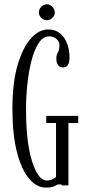

<svg xmlns="http://www.w3.org/2000/svg" viewBox="-20 -844 395 874"><path d="M189 10Q146.5 10 111.8 -31.5Q77 -73 56.8 -153Q36.5 -233 36.5 -349Q36.5 -467 60 -547.2Q83.5 -627.5 120.5 -668.8Q157.5 -710 199 -710Q232 -710 253.8 -691.8Q275.5 -673.5 286 -644.2Q296.5 -615 296.5 -582Q296.5 -537 266.5 -537Q252 -537 244.2 -547.8Q236.5 -558.5 236.5 -576.5Q236.5 -593.5 243.5 -605.2Q250.5 -617 250.5 -639Q250.5 -653.5 237.8 -666Q225 -678.5 203.5 -678.5Q176 -678.5 156 -647.8Q136 -617 123.2 -567.5Q110.5 -518 104.5 -460.2Q98.5 -402.5 98.5 -349Q98.5 -194 126.5 -108.2Q154.5 -22.5 192 -22.5Q207 -22.5 218.5 -27.8Q230 -33 235 -38.5V-284H190.5V-316.5H336V-284H291.5V0H263.5Q260.5 -5 252.5 -5Q242.5 -5 229.2 2.5Q216 10 189 10ZM193.5 -752Q179 -752 168 -762.5Q157 -773 157 -787.5Q157 -802 168 -813.2Q179 -824.5 193.5 -824.5Q207.5 -824.5 218.5 -813.2Q229.5 -802 229.5 -787.5Q229.5 -773 218.5 -762.5Q207.5 -752 193.5 -752Z"/></svg>

Font: Imbue 10pt Light
Style: Regular
Weight: 300
Designer: Tyler Finck
Foundry: Etcetera Type Company
Version: Version 1.102; ttfautohint (v1.8.3)